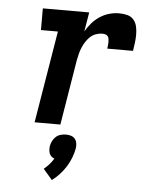

<svg xmlns="http://www.w3.org/2000/svg" viewBox="-55 -584 711 891"><g transform="rotate(5 300.0 -139.0)"><path d="M117 0 188 -429H109V-530H325L310 -440Q322 -461 338 -479.5Q354 -498 374.5 -511.5Q395 -525 418 -531.5Q441 -538 464 -538Q483 -538 501.5 -533.5Q520 -529 531.5 -515.5Q543 -502 547 -484Q551 -466 551 -446.5Q551 -427 548.5 -408Q546 -389 543 -370H423Q424 -377 425 -384.5Q426 -392 426 -399.5Q426 -407 425 -414.5Q424 -422 420 -427.5Q416 -433 409 -435Q402 -437 394 -437Q379 -437 364 -431.5Q349 -426 337.5 -415Q326 -404 317.5 -390.5Q309 -377 303 -362.5Q297 -348 293.5 -333.5Q290 -319 287 -304L237 0ZM220 260 178 211Q191 201 202.5 188Q214 175 223 160Q215 157 209 151.5Q203 146 200 138.5Q197 131 196.5 122Q196 113 197 104Q199 92 205 80Q211 68 220.5 59.5Q230 51 242.5 47.5Q255 44 267 44Q280 44 291 47.5Q302 51 309 59.5Q316 68 318 80Q320 92 318 104Q314 126 305.5 148Q297 170 284.5 190Q272 210 255.5 228Q239 246 220 260Z"/></g></svg>

Font: Iosevka Curly Slab Extended
Style: Bold Italic
Weight: 700
Width: 7
Italic angle: -9°
Monospace: yes
Designer: Belleve Invis
Foundry: Belleve Invis
Version: Version 11.0.0; ttfautohint (v1.8.3)